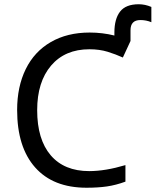

<svg xmlns="http://www.w3.org/2000/svg" viewBox="-20 -878 736 908"><path d="M402.8 -645Q287.6 -645 221.7 -567.9Q155.8 -490.7 155.8 -356.9Q155.8 -218.8 219.7 -143.8Q283.7 -68.8 401.9 -68.8Q478 -68.8 573.2 -97.2V-19Q527.8 -2.4 485.8 3.7Q443.8 9.8 389.2 9.8Q231.4 9.8 146.2 -86.2Q61 -182.1 61 -357.9Q61 -468.3 101.8 -551.3Q142.6 -634.3 220.5 -679.2Q298.3 -724.1 403.8 -724.1Q464.4 -724.1 521 -710V-724.1Q521 -788.6 547.9 -823.2Q574.7 -857.9 636.2 -857.9Q666 -857.9 695.8 -845.2V-772.9Q671.9 -783.2 644 -783.2Q597.2 -783.2 597.2 -734.9V-684.1L561 -606Q527.8 -621.1 489.3 -633.1Q450.7 -645 402.8 -645Z"/></svg>

Font: Noto Sans Southeast Asian
Style: Regular
Weight: 400
Designer: Monotype Design Team
Foundry: Monotype Imaging Inc.
Version: Version 1.06 uh; ttfautohint (v1.4.1)